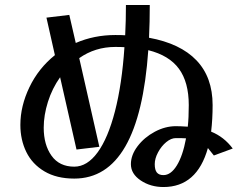

<svg xmlns="http://www.w3.org/2000/svg" viewBox="-20 -719 985 773"><path d="M729 -162Q716 -92 692 -53Q668 -14 638 -14Q620 -14 611.5 -24.5Q603 -35 603 -58Q603 -81 616.5 -106Q630 -131 649.5 -147Q669 -163 688 -163Q717 -163 729 -162ZM481 -529Q471 -380 443 -271.5Q415 -163 373 -105.5Q331 -48 279 -48Q219 -48 187.5 -92Q156 -136 156 -205Q156 -255 173 -309Q190 -363 222 -408L288 -117L380 -128L299 -485Q363 -530 444 -530Q469 -530 481 -529ZM841 -93 917 -121Q882 -168 830 -189Q836 -239 836 -296Q836 -408 771 -476Q706 -544 580 -567Q583 -630 583 -699H487Q487 -636 484 -577Q471 -578 444 -578Q359 -578 285 -546L259 -659L167 -648L201 -497Q135 -444 98.5 -368Q62 -292 62 -216Q62 -156 86 -107Q110 -58 159 -29Q208 0 279 0Q541 0 577 -517Q661 -496 700.5 -442Q740 -388 740 -296Q740 -245 736 -209Q706 -211 688 -211Q645 -211 603 -188.5Q561 -166 534 -130.5Q507 -95 507 -58Q507 -19 546.5 7.5Q586 34 638 34Q773 34 817 -123Z"/></svg>

Font: LXGW Marker Gothic
Style: Regular
Weight: 400
Version: Version 1.001